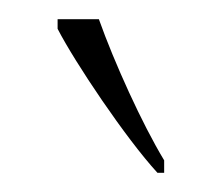

<svg xmlns="http://www.w3.org/2000/svg" viewBox="-20 -786 231 200"><path d="M144 -606H151V-619C128 -657 99 -721 83 -766H40V-756C58 -721 111 -642 144 -606Z"/></svg>

Font: Noto Serif Lao ExtraCondensed Thin
Style: Regular
Weight: 100
Width: 2
Designer: Monotype Design Team
Foundry: Monotype Imaging Inc.
Version: Version 2.003